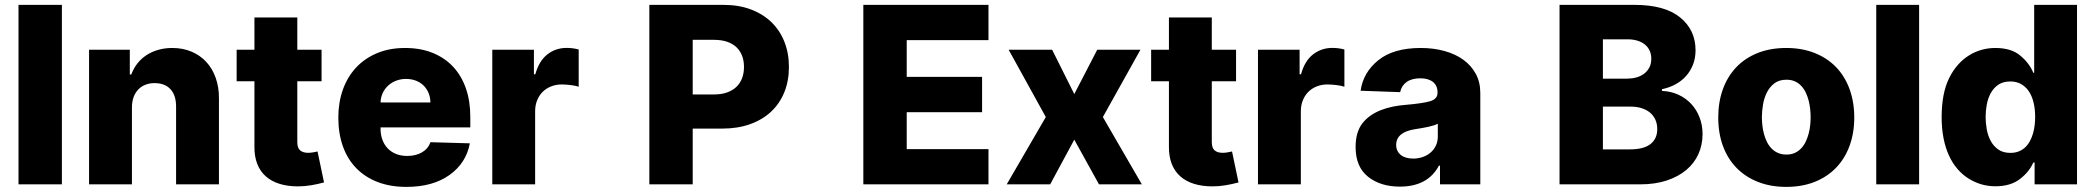

<svg xmlns="http://www.w3.org/2000/svg" viewBox="-20 -747 8491 778"><path d="M230.8 -727.3V0H55V-727.3Z M340.9 -545.5H506V-445.3H512.1Q521.3 -470.2 536.9 -490.1Q552.6 -509.9 573.9 -523.8Q595.2 -537.6 621.4 -545.1Q647.7 -552.6 677.9 -552.6Q720.9 -552.6 755.9 -537.8Q790.8 -523.1 815.7 -496.3Q840.6 -469.5 854 -431.6Q867.5 -393.8 867.2 -347.7V0H693.5V-313.6Q693.9 -360.4 671 -385.3Q648.1 -410.2 606.2 -410.2Q585.6 -410.2 568.7 -403.4Q551.8 -396.7 539.8 -383.9Q527.7 -371.1 521.1 -352.8Q514.6 -334.5 514.6 -311.1V0H340.9Z M938.9 -417.6V-545.5H1011V-676.1H1184.7V-545.5H1283V-417.6H1184.7V-171.5Q1184.7 -147.4 1196.2 -137.6Q1207.7 -127.8 1228.7 -127.8Q1238.6 -127.8 1249.8 -129.8Q1261 -131.7 1266.7 -133.2L1293 -7.8Q1267 -0.7 1240.8 3.7Q1214.5 8.2 1187.5 8.2Q1145.6 8.2 1112.6 -2.1Q1079.5 -12.4 1056.8 -32.7Q1034.1 -52.9 1022.4 -82.9Q1010.7 -112.9 1011 -152.3V-417.6Z M1621.4 -552.6Q1683.9 -552.6 1733.1 -532.7Q1782.3 -512.8 1816.2 -476.4Q1850.1 -440 1867.9 -388.7Q1885.7 -337.4 1885.7 -274.1V-230.8H1522V-226.2Q1522 -201.3 1529.5 -180.9Q1536.9 -160.5 1550.8 -146Q1564.6 -131.4 1584.7 -123.2Q1604.8 -115.1 1630 -115.1Q1664.4 -115.1 1689.5 -129.4Q1714.5 -143.8 1724.4 -170.8L1883.9 -166.2Q1869 -86.3 1801.5 -38Q1734 10.3 1626.8 10.3Q1561.4 10.3 1510.3 -9.4Q1459.2 -29.1 1423.7 -65.5Q1388.1 -101.9 1369.5 -153.9Q1350.9 -206 1350.9 -270.6Q1350.9 -331.3 1369.1 -383Q1387.4 -434.7 1422.1 -472.3Q1456.7 -509.9 1506.9 -531.2Q1557.2 -552.6 1621.4 -552.6ZM1522 -331.7H1724.1Q1723.7 -353.3 1716.3 -370.9Q1708.8 -388.5 1695.7 -401.1Q1682.5 -413.7 1664.4 -420.5Q1646.3 -427.2 1625 -427.2Q1604.4 -427.2 1585.9 -420.3Q1567.5 -413.4 1553.4 -400.7Q1539.4 -388.1 1531.1 -370.6Q1522.7 -353 1522 -331.7Z M1974.8 0V-545.5H2143.5V-446H2149.1Q2164.1 -500 2197.8 -526.5Q2231.5 -552.9 2276.3 -552.9Q2301.1 -552.9 2324.9 -546.5V-395.6Q2318.5 -397.7 2310.2 -399.5Q2301.8 -401.3 2292.4 -402.3Q2283 -403.4 2273.8 -404.1Q2264.6 -404.8 2256.7 -404.8Q2233 -404.8 2212.9 -396.8Q2192.8 -388.8 2178.6 -374.5Q2164.4 -360.1 2156.4 -340.2Q2148.4 -320.3 2148.4 -296.2V0Z M2611.2 -727.3H2911.6Q2973 -727.3 3022 -709Q3071 -690.7 3105.5 -657.5Q3139.9 -624.3 3158.4 -577.9Q3176.8 -531.6 3176.8 -475.5Q3176.8 -419 3158 -372.9Q3139.2 -326.7 3104 -294Q3068.9 -261.4 3018.8 -243.6Q2968.8 -225.9 2906.2 -225.9H2786.9V0H2611.2ZM2873.6 -364.3Q2903.4 -364.3 2926 -372.3Q2948.5 -380.3 2963.8 -394.9Q2979 -409.4 2986.9 -430Q2994.7 -450.6 2994.7 -475.5Q2994.7 -501.1 2986.9 -521.3Q2979 -541.5 2963.8 -555.9Q2948.5 -570.3 2926 -577.9Q2903.4 -585.6 2873.6 -585.6H2786.9V-364.3Z M3985.4 -727.3V-584.5H3654.1V-435.4H3959.5V-292.3H3654.1V-142.8H3985.4V0H3478.3V-727.3Z M4059.3 0 4217.7 -272.7 4067.1 -545.5H4243.3L4333.1 -365.8L4426.1 -545.5H4601.2L4448.9 -272.7L4606.9 0H4433.2L4333.1 -181.1L4235.4 0Z M4644.5 -417.6V-545.5H4716.6V-676.1H4890.3V-545.5H4988.6V-417.6H4890.3V-171.5Q4890.3 -147.4 4901.8 -137.6Q4913.4 -127.8 4934.3 -127.8Q4944.2 -127.8 4955.4 -129.8Q4966.6 -131.7 4972.3 -133.2L4998.6 -7.8Q4972.7 -0.7 4946.4 3.7Q4920.1 8.2 4893.1 8.2Q4851.2 8.2 4818.2 -2.1Q4785.2 -12.4 4762.4 -32.7Q4739.7 -52.9 4728 -82.9Q4716.3 -112.9 4716.6 -152.3V-417.6Z M5077.4 0V-545.5H5246.1V-446H5251.8Q5266.7 -500 5300.4 -526.5Q5334.2 -552.9 5378.9 -552.9Q5403.8 -552.9 5427.6 -546.5V-395.6Q5421.2 -397.7 5412.8 -399.5Q5404.5 -401.3 5395.1 -402.3Q5385.7 -403.4 5376.4 -404.1Q5367.2 -404.8 5359.4 -404.8Q5335.6 -404.8 5315.5 -396.8Q5295.5 -388.8 5281.2 -374.5Q5267 -360.1 5259.1 -340.2Q5251.1 -320.3 5251.1 -296.2V0Z M5500.7 -247.5Q5514.6 -265.3 5533.4 -278.4Q5552.2 -291.5 5574.6 -300.4Q5596.9 -309.3 5622.5 -314.6Q5648.1 -320 5675.8 -322.1Q5745.7 -328.1 5775.6 -337Q5805 -346.2 5805 -370.7V-372.5Q5805 -400.2 5786.4 -415Q5767.8 -429.7 5735.4 -429.7Q5701 -429.7 5680 -415Q5659.1 -400.2 5653.4 -373.6L5493.3 -379.3Q5503.6 -453.5 5565.3 -503.2Q5626.4 -552.6 5736.9 -552.6Q5789.1 -552.6 5833.3 -540.3Q5877.5 -528.1 5909.6 -504.8Q5941.8 -481.5 5960 -447.8Q5978.3 -414.1 5978.3 -370.7V0H5815V-76H5810.7Q5765.6 9.2 5652.3 9.2Q5574.2 9.2 5523.8 -30.5Q5473 -70.7 5473 -151.3Q5473 -212 5500.7 -247.5ZM5637.4 -159.8Q5637.4 -146.3 5642.6 -136Q5647.7 -125.7 5656.8 -118.6Q5665.8 -111.5 5678.4 -108Q5691.1 -104.4 5706 -104.4Q5725.9 -104.4 5744 -110.4Q5762.1 -116.5 5775.9 -128Q5789.8 -139.6 5797.9 -156.2Q5806.1 -172.9 5806.1 -193.9V-245.7Q5799 -241.8 5788.7 -238.6Q5778.4 -235.4 5765.3 -232.6Q5751.8 -229.8 5739.2 -227.6Q5726.6 -225.5 5714.5 -223.7Q5637.4 -211.6 5637.4 -159.8Z M6299.4 -727.3H6602.6Q6725.5 -727.3 6788 -676.5Q6850.5 -625.7 6850.5 -543.3Q6850.5 -512.1 6840.4 -485.8Q6830.3 -459.5 6812.3 -439.3Q6794.4 -419 6769.4 -405.4Q6744.3 -391.7 6714.5 -385.7V-378.6Q6750.7 -377.1 6780.9 -363.3Q6811.1 -349.4 6832.9 -326Q6854.8 -302.6 6866.8 -271.1Q6878.9 -239.7 6878.9 -203.5Q6878.9 -159.8 6862 -122.5Q6845.2 -85.2 6812.7 -58.1Q6780.2 -30.9 6733.1 -15.4Q6686.1 0 6625.7 0H6299.4ZM6475.1 -315V-141.7H6583.8Q6641 -141.7 6668.1 -163.4Q6695.3 -185 6695.3 -223.7Q6695.3 -244.7 6687.9 -261.5Q6680.4 -278.4 6666.4 -290.3Q6652.3 -302.2 6632.3 -308.6Q6612.2 -315 6587 -315ZM6475.1 -587.7V-428.3H6572.4Q6591.6 -428.3 6609.4 -432.9Q6627.1 -437.5 6640.8 -447.4Q6654.5 -457.4 6662.8 -472.7Q6671.2 -487.9 6671.2 -509.2Q6671.2 -527.3 6664.4 -541.9Q6657.7 -556.5 6645.2 -566.6Q6632.8 -576.7 6615.1 -582.2Q6597.3 -587.7 6575.3 -587.7Z M6942.5 -271Q6942.5 -333.5 6961.1 -385.1Q6979.8 -436.8 7015.1 -474.1Q7050.4 -511.4 7101.7 -532Q7153.1 -552.6 7218 -552.6Q7282.3 -552.6 7333.5 -532.1Q7384.6 -511.7 7420.1 -474.8Q7455.6 -437.9 7474.6 -385.8Q7493.6 -333.8 7493.6 -271Q7493.6 -208.1 7474.6 -156.2Q7455.6 -104.4 7420.1 -67.5Q7384.6 -30.5 7333.5 -10.1Q7282.3 10.3 7218 10.3Q7155.2 10.3 7104.2 -9.6Q7053.3 -29.5 7017.2 -66.1Q6981.2 -102.6 6961.8 -154.7Q6942.5 -206.7 6942.5 -271ZM7219.1 -120.7Q7238.6 -120.7 7253.4 -127.7Q7268.1 -134.6 7278.9 -146.3Q7289.8 -158 7297.1 -173.3Q7304.3 -188.6 7308.8 -205.4Q7313.2 -222.3 7315 -239.5Q7316.8 -256.7 7316.8 -272Q7316.8 -287.6 7315 -304.9Q7313.2 -322.1 7308.9 -339Q7304.7 -355.8 7297.4 -371.3Q7290.1 -386.7 7279.3 -398.4Q7268.5 -410.2 7253.6 -417.1Q7238.6 -424 7219.1 -424Q7189.3 -424 7169.9 -409.3Q7150.6 -394.5 7139.4 -372Q7128.2 -349.4 7123.8 -322.8Q7119.3 -296.2 7119.3 -272Q7119.3 -256 7121.3 -238.6Q7123.2 -221.2 7127.7 -204.4Q7132.1 -187.5 7139.6 -172.4Q7147 -157.3 7158 -145.8Q7169 -134.2 7184.1 -127.5Q7199.2 -120.7 7219.1 -120.7Z M7756.4 -727.3V0H7582.7V-727.3Z M7847.7 -272.4Q7847.7 -369.3 7878.2 -430.8Q7893.5 -461.6 7913.9 -484.6Q7934.3 -507.5 7958.5 -522.5Q7982.6 -537.6 8009.6 -545.1Q8036.6 -552.6 8065 -552.6Q8130.3 -552.6 8166.9 -521.3Q8203.8 -490.1 8219.1 -452.1H8222.7V-727.3H8396.3V0H8224.4V-88.4H8219.1Q8202.8 -50.8 8165.1 -21.7Q8127.1 7.8 8065.7 7.8Q8035.5 7.8 8008.3 -0.2Q7981.2 -8.2 7956.3 -23.8Q7931.5 -39.4 7911.4 -62.9Q7891.3 -86.3 7877.1 -117.4Q7862.9 -148.4 7855.3 -187.3Q7847.7 -226.2 7847.7 -272.4ZM8126.1 -127.5Q8145.6 -127.5 8160.7 -133.7Q8175.8 -139.9 8187 -150.7Q8198.2 -161.6 8205.8 -176Q8213.4 -190.3 8218 -206.5Q8222.7 -222.7 8224.6 -239.7Q8226.6 -256.7 8226.6 -272.7Q8226.6 -306.5 8219.8 -333.1Q8213.1 -359.7 8200.1 -378.4Q8187.1 -397 8168.5 -407Q8149.9 -416.9 8126.1 -416.9Q8096.6 -416.9 8077.2 -403.6Q8057.9 -390.3 8046.5 -369.3Q8035.2 -348.4 8030.5 -322.8Q8025.9 -297.2 8025.9 -272.7Q8025.9 -248.6 8030.5 -222.8Q8035.2 -197.1 8046.5 -176Q8057.9 -154.8 8077.2 -141.2Q8096.6 -127.5 8126.1 -127.5Z"/></svg>

Font: Inter P Extra Bold
Style: Regular
Weight: 800
Designer: Rasmus Andersson
Foundry: rsms
Version: Version 3.018;git-588b23468